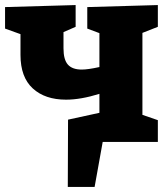

<svg xmlns="http://www.w3.org/2000/svg" viewBox="-20 -561 666 759"><path d="M604 -455 543 -431V-107L604 -86V0H386L354 178H248L249 -88L373 -115V-190Q299 -167 241 -167Q158 -167 109.5 -211.5Q61 -256 61 -344V-426L0 -448V-533L279 -541V-455L231 -434V-370Q231 -325 248.5 -305.5Q266 -286 303 -286Q328 -286 373 -296V-430L325 -448V-533L604 -541Z"/></svg>

Font: Bitter Pro ExtraBold
Style: Regular
Weight: 800
Designer: Sol Matas, and Bitter project Authors
Foundry: Sol Matas
Version: Version 1.010